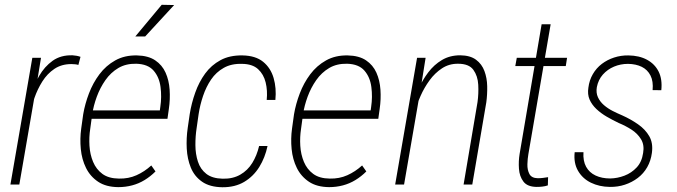

<svg xmlns="http://www.w3.org/2000/svg" viewBox="-20 -769 2822 800"><path d="M136.2 -438.5 60.5 0H23.4L114.7 -528.3H150.9ZM315.4 -532.2 306.6 -498.5Q300.3 -500.5 292.7 -501.2Q285.2 -502 277.3 -502Q236.3 -502 206.5 -481.9Q176.8 -461.9 156.5 -429.7Q136.2 -397.5 123.5 -360.8Q110.8 -324.2 103.5 -290.5L86.4 -286.6Q93.8 -324.7 106.9 -368.7Q120.1 -412.6 142.8 -452.1Q165.5 -491.7 199.5 -515.9Q233.4 -540 282.2 -538.6Q291 -538.1 299.1 -536.6Q307.1 -535.2 315.4 -532.2Z M473.1 10.7Q421.9 10.3 388.9 -11.7Q356 -33.7 338.4 -69.3Q320.8 -105 316.7 -147.9Q312.5 -190.9 318.4 -233.4L326.7 -293Q334 -335.9 350.6 -379.6Q367.2 -423.3 394.3 -459.5Q421.4 -495.6 460.2 -517.3Q499 -539.1 550.3 -538.1Q597.7 -537.1 626.7 -517.6Q655.8 -498 669.9 -466.3Q684.1 -434.6 686.8 -395.3Q689.5 -356 683.6 -315.4L677.7 -273.9H347.2L353.5 -309.1H646L647.9 -323.2Q654.3 -365.2 648.9 -406.5Q643.6 -447.8 619.9 -474.9Q596.2 -502 547.9 -503.4Q504.9 -504.4 473.1 -485.6Q441.4 -466.8 419.2 -435.1Q397 -403.3 383.3 -366Q369.6 -328.6 364.3 -293L356 -232.4Q350.6 -197.8 352.8 -161.6Q355 -125.5 367.9 -94.5Q380.9 -63.5 406.7 -44.4Q432.6 -25.4 475.6 -24.9Q515.1 -23.9 548.6 -38.8Q582 -53.7 610.4 -79.6L627.9 -54.7Q606.9 -33.7 582.5 -18.8Q558.1 -3.9 530.5 3.4Q502.9 10.7 473.1 10.7ZM543.9 -617.2 653.8 -749 705.6 -748 585 -617.2Z M907.7 -24.4Q950.2 -23.4 981.2 -41.3Q1012.2 -59.1 1031.2 -90.1Q1050.3 -121.1 1059.6 -160.6H1094.7Q1084.5 -112.3 1060.3 -73.2Q1036.1 -34.2 997.6 -11.2Q959 11.7 906.2 11.2Q853.5 10.3 821.8 -12Q790 -34.2 775.1 -70.6Q760.3 -106.9 758.1 -150.1Q755.9 -193.4 762.2 -236.3L770.5 -293.5Q777.8 -338.9 793.5 -383.1Q809.1 -427.2 834.7 -462.4Q860.4 -497.6 898.7 -518.3Q937 -539.1 990.7 -538.1Q1044.9 -537.1 1076.4 -511.5Q1107.9 -485.8 1120.1 -443.8Q1132.3 -401.9 1127.4 -352.5H1091.3Q1095.2 -391.6 1086.9 -425.5Q1078.6 -459.5 1055.2 -481Q1031.7 -502.4 988.8 -502.9Q944.3 -504.4 912.4 -486.3Q880.4 -468.3 859.6 -437.7Q838.9 -407.2 826.2 -369.6Q813.5 -332 807.6 -293.5L799.3 -235.4Q793.9 -200.7 794.2 -163.8Q794.4 -127 804.7 -95.5Q814.9 -64 839.6 -44.7Q864.3 -25.4 907.7 -24.4Z M1351.6 10.7Q1300.3 10.3 1267.3 -11.7Q1234.4 -33.7 1216.8 -69.3Q1199.2 -105 1195.1 -147.9Q1190.9 -190.9 1196.8 -233.4L1205.1 -293Q1212.4 -335.9 1229 -379.6Q1245.6 -423.3 1272.7 -459.5Q1299.8 -495.6 1338.6 -517.3Q1377.4 -539.1 1428.7 -538.1Q1476.1 -537.1 1505.1 -517.6Q1534.2 -498 1548.3 -466.3Q1562.5 -434.6 1565.2 -395.3Q1567.9 -356 1562 -315.4L1556.2 -273.9H1225.6L1231.9 -309.1H1524.4L1526.4 -323.2Q1532.7 -365.2 1527.3 -406.5Q1522 -447.8 1498.3 -474.9Q1474.6 -502 1426.3 -503.4Q1383.3 -504.4 1351.6 -485.6Q1319.8 -466.8 1297.6 -435.1Q1275.4 -403.3 1261.7 -366Q1248 -328.6 1242.7 -293L1234.4 -232.4Q1229 -197.8 1231.2 -161.6Q1233.4 -125.5 1246.3 -94.5Q1259.3 -63.5 1285.2 -44.4Q1311 -25.4 1354 -24.9Q1393.6 -23.9 1427 -38.8Q1460.4 -53.7 1488.8 -79.6L1506.3 -54.7Q1485.4 -33.7 1460.9 -18.8Q1436.5 -3.9 1408.9 3.4Q1381.3 10.7 1351.6 10.7Z M1735.4 -415.5 1663.6 0H1626.5L1717.8 -528.3H1753.4ZM1710 -304.2 1698.7 -327.1Q1707.5 -361.3 1723.9 -398.4Q1740.2 -435.5 1764.4 -467.5Q1788.6 -499.5 1821.5 -519Q1854.5 -538.6 1897.5 -538.6Q1939.5 -538.1 1963.6 -520Q1987.8 -502 1998.5 -472.9Q2009.3 -443.8 2010 -409.7Q2010.7 -375.5 2006.3 -342.8L1947.8 0H1911.6L1969.7 -343.8Q1974.6 -378.9 1972.7 -415.8Q1970.7 -452.6 1952.4 -478Q1934.1 -503.4 1888.7 -503.4Q1851.6 -503.9 1821.8 -484.4Q1792 -464.8 1769.8 -434.3Q1747.6 -403.8 1732.4 -369.4Q1717.3 -335 1710 -304.2Z M2342.8 -528.3 2337.4 -493.7H2127L2133.3 -528.3ZM2236.8 -668H2274.4L2181.6 -127Q2178.2 -107.9 2177.5 -84.7Q2176.8 -61.5 2185.8 -44.2Q2194.8 -26.9 2220.7 -26.4Q2232.4 -26.4 2242.9 -27.8Q2253.4 -29.3 2263.7 -30.8L2262.7 3.4Q2251.5 7.3 2239.7 8.5Q2228 9.8 2215.8 9.8Q2177.2 9.3 2160.9 -12.5Q2144.5 -34.2 2142.3 -65.9Q2140.1 -97.7 2145 -127.4Z M2659.7 -131.8Q2665.5 -165 2650.9 -189Q2636.2 -212.9 2611.1 -229Q2585.9 -245.1 2558.6 -256.3Q2532.7 -268.6 2508.3 -282.7Q2483.9 -296.9 2464.8 -314.9Q2445.8 -333 2436.5 -354.5Q2427.2 -376 2431.6 -403.8Q2435.5 -435.1 2450.2 -460.2Q2464.8 -485.4 2487.5 -502.7Q2510.3 -520 2538.8 -529.3Q2567.4 -538.6 2598.1 -538.1Q2643.6 -537.6 2676 -520Q2708.5 -502.4 2724.4 -470.5Q2740.2 -438.5 2735.4 -393.1L2699.2 -393.6Q2702.6 -430.2 2690.4 -454.3Q2678.2 -478.5 2654.1 -490.5Q2629.9 -502.4 2596.7 -502.9Q2565.9 -502.9 2538.6 -491.5Q2511.2 -480 2491.9 -458.3Q2472.7 -436.5 2466.8 -405.8Q2462.9 -382.3 2471.4 -363.8Q2480 -345.2 2496.3 -331.1Q2512.7 -316.9 2533 -306.6Q2553.2 -296.4 2571.8 -288.6Q2607.9 -272.5 2638.4 -251.2Q2668.9 -230 2685.3 -201.4Q2701.7 -172.9 2696.3 -132.3Q2691.9 -99.1 2676.8 -72.5Q2661.6 -45.9 2637.5 -27.6Q2613.3 -9.3 2583.7 0.5Q2554.2 10.3 2521 9.8Q2477.1 9.3 2442.1 -7.8Q2407.2 -24.9 2388.4 -57.4Q2369.6 -89.8 2374.5 -134.8H2411.1Q2408.7 -98.6 2422.1 -74.2Q2435.5 -49.8 2461.7 -37.6Q2487.8 -25.4 2522.5 -25.4Q2552.7 -25.9 2582 -37.1Q2611.3 -48.3 2632.8 -71.3Q2654.3 -94.2 2659.7 -131.8Z"/></svg>

Font: Roboto Condensed ExtraLight
Style: Italic
Weight: 250
Italic angle: -12°
Designer: Christian Robertson
Foundry: Google
Version: Version 3.008; 2023